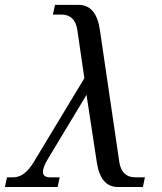

<svg xmlns="http://www.w3.org/2000/svg" viewBox="-54 -752 652 772"><path d="M520.5 0H420.4Q349.6 0 335 -101.1L293.9 -370.6L141.1 -117.2Q118.7 -80.6 118.7 -61Q118.7 -39.1 146.5 -39.1H186L177.7 0H-34.2L-25.9 -39.1H0Q44.9 -39.1 81.5 -100.1L285.2 -437.5L256.8 -632.3Q247.1 -693.4 192.9 -693.4H158.7L167 -732.4H262.2Q333 -732.4 347.7 -631.3L425.8 -100.1Q435.5 -39.1 489.7 -39.1H528.8Z"/></svg>

Font: Munson
Style: Italic
Weight: 400
Italic angle: -12°
Designer: Paul James MIller
Foundry: High-Logic / Made with FontCreator
Version: Version 2.10;May 5, 2019;FontCreator 11.5.0.2430 64-bit